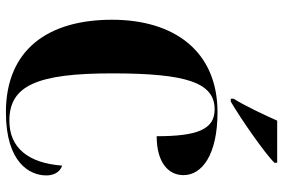

<svg xmlns="http://www.w3.org/2000/svg" viewBox="-178 -794 981 666"><g transform="rotate(90 313.0 -460.5)"><path d="M322 -780V-770H332C395 -807 508 -886 544 -921V-931H398C378 -886 347 -820 322 -780ZM369 10C544 10 588 -73 588 -130C588 -150 581 -176 554 -185C545 -67 492 -2 398 -2C276 -2 234 -99 234 -358C234 -617 266 -714 359 -714C428 -714 452 -655 452 -513C544 -513 587 -554 587 -606C587 -671 515 -724 369 -724C158 -724 48 -575 48 -358C48 -137 151 10 369 10Z"/></g></svg>

Font: Noto Serif Display Condensed Black
Style: Regular
Weight: 900
Width: 3
Designer: Monotype Design Team
Foundry: Monotype Imaging Inc.
Version: Version 2.009